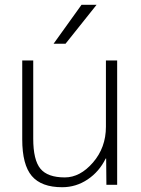

<svg xmlns="http://www.w3.org/2000/svg" viewBox="-20 -773 588 803"><path d="M254 -590H204L321 -753H384ZM119 -520V-193Q119 -104 149 -67.5Q179 -31 251 -31Q315 -31 369 -93.5Q423 -156 423 -243V-520H470V0H425L424 -110H422Q395 -55 346.5 -22.5Q298 10 240 10Q153 10 113 -37Q73 -84 73 -190V-520Z"/></svg>

Font: M PLUS 1p Light
Style: Regular
Weight: 300
Version: Version 1.061